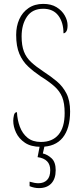

<svg xmlns="http://www.w3.org/2000/svg" viewBox="-20 -744 422 986"><path d="M189 10Q139 10 108 -11Q77 -32 62.5 -63Q48 -94 48 -124Q48 -136 51.5 -152Q55 -168 67 -168Q69 -128 82 -93Q95 -58 121.5 -36.5Q148 -15 190 -15Q249 -15 280.5 -52.5Q312 -90 312 -163Q312 -214 299.5 -245Q287 -276 259.5 -300.5Q232 -325 187 -353Q153 -376 124.5 -402.5Q96 -429 79.5 -467.5Q63 -506 63 -565Q63 -609 79 -645Q95 -681 126.5 -702.5Q158 -724 202 -724Q243 -724 270.5 -707Q298 -690 312.5 -664.5Q327 -639 327 -614Q327 -592 320.5 -582.5Q314 -573 306 -573Q306 -629 279.5 -664Q253 -699 202 -699Q146 -699 118.5 -658.5Q91 -618 91 -557Q91 -510 103 -479Q115 -448 140.5 -424.5Q166 -401 204 -376Q241 -352 271.5 -326.5Q302 -301 321 -264.5Q340 -228 340 -172Q340 -84 302 -37Q264 10 189 10ZM180 222Q156 222 132 212V189Q159 197 177 197Q205 197 221.5 180.5Q238 164 238 130Q238 72 173 63L187 -9H212L200 44Q225 50 245.5 69.5Q266 89 266 130Q266 174 243.5 198Q221 222 180 222Z"/></svg>

Font: Noto Serif Ethiopic ExtraCondensed Thin
Style: Regular
Weight: 100
Width: 2
Designer: Monotype Design Team
Foundry: Monotype Imaging Inc.
Version: Version 2.102; ttfautohint (v1.8.4.7-5d5b)